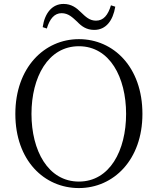

<svg xmlns="http://www.w3.org/2000/svg" viewBox="-20 -941 802 976"><path d="M197 -803 218 -796C233 -846 257 -874 293 -874C328 -874 349 -852 373 -830C394 -808 419 -789 459 -789C518 -789 554 -835 566 -907L544 -914C529 -864 506 -836 468 -836C435 -836 415 -856 391 -879C369 -901 343 -921 303 -921C245 -921 207 -874 197 -803ZM381 15C557 15 704 -128 704 -362C704 -600 557 -742 381 -742C205 -742 58 -597 58 -362C58 -125 205 15 381 15ZM381 -18C224 -18 140 -176 140 -362C140 -548 224 -706 381 -706C538 -706 621 -548 621 -362C621 -176 538 -18 381 -18Z"/></svg>

Font: Noto Serif CJK HK Light
Style: Regular
Weight: 300
Designer: Ryoko NISHIZUKA 西塚涼子 (kana & ideographs); Frank Grießhammer (Latin, Greek & Cyrillic); Wenlong ZHANG 张文龙 (bopomofo); San
Foundry: Adobe
Version: Version 2.001;hotconv 1.1.0;makeotfexe 2.6.0